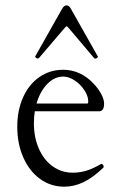

<svg xmlns="http://www.w3.org/2000/svg" viewBox="-20 -685 443 716"><path d="M44.4 -212.4Q44.4 -273.9 66.2 -322.3Q87.9 -370.6 127 -397.7Q166 -424.8 215.8 -424.8Q280.3 -424.8 329.1 -373Q347.2 -354 357.7 -334Q368.2 -314 368.2 -298.8Q368.2 -270 349.6 -270H109.9Q106.4 -250 106.4 -226.1Q106.4 -172.4 125 -130.4Q143.6 -88.4 176.5 -64.7Q209.5 -41 251.5 -41Q277.8 -41 302.5 -48.6Q327.1 -56.2 356.4 -73.2Q359.4 -75.2 363 -71.5Q366.7 -67.9 366.7 -63.5Q366.7 -61 364.7 -59.1Q326.2 -22.5 291.3 -5.6Q256.3 11.2 219.7 11.2Q169.4 11.2 129.6 -17.6Q89.8 -46.4 67.1 -97.4Q44.4 -148.4 44.4 -212.4ZM305.2 -298.8Q309.1 -298.8 309.1 -306.2Q309.1 -326.7 294.7 -348.6Q280.3 -370.6 258.5 -385Q236.8 -399.4 215.8 -399.4Q183.1 -399.4 156.2 -371.8Q129.4 -344.2 116.2 -298.8ZM121.1 -466.8Q118.7 -466.8 116.2 -468.3Q109.9 -471.7 111.3 -474.6L211.4 -651.9Q218.8 -665 228.5 -665Q237.3 -665 244.6 -651.9L344.7 -474.6Q345.2 -474.1 345.2 -473.1Q345.2 -471.7 340.8 -468.3Q337.9 -466.3 335.4 -466.3Q333 -466.3 330.6 -468.8L240.7 -575.2Q231.4 -586.9 228 -586.9Q226.1 -586.9 216.3 -575.2L125.5 -468.8Q123.5 -466.8 121.1 -466.8Z"/></svg>

Font: JuniusX Light
Style: Regular
Weight: 300
Designer: Peter S. Baker
Foundry: Briery Creek Software
Version: Version 1.008